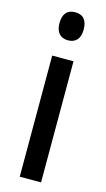

<svg xmlns="http://www.w3.org/2000/svg" viewBox="-117 -786 456 827"><g transform="rotate(15 110.5 -373.0)"><path d="M111 -746C75 -746 57 -724 57 -683C57 -643 77 -621 111 -621C146 -621 165 -643 165 -683C165 -723 148 -746 111 -746ZM158 -540H63V0H158Z"/></g></svg>

Font: Noto Sans Armenian ExtraCondensed Medium
Style: Regular
Weight: 500
Width: 2
Designer: Monotype Design Team
Foundry: Monotype Imaging Inc.
Version: Version 2.008